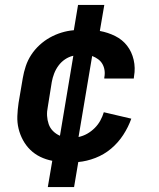

<svg xmlns="http://www.w3.org/2000/svg" viewBox="-20 -648 640 775"><path d="M173 107 191 1Q165 -4 142.5 -15Q120 -26 102.5 -43Q85 -60 73 -82Q61 -104 55 -128.5Q49 -153 50 -179.5Q51 -206 55 -233L72 -333Q76 -357 84 -381Q92 -405 106 -426.5Q120 -448 139.5 -466Q159 -484 181.5 -496.5Q204 -509 228.5 -516.5Q253 -524 278 -526L295 -628H401L383 -523Q416 -517 445 -502.5Q474 -488 493 -463.5Q512 -439 519.5 -406.5Q527 -374 521 -340L520 -331H401V-335Q404 -350 402 -364Q400 -378 393.5 -389.5Q387 -401 376 -409Q365 -417 352 -422L297 -95Q316 -99 332.5 -108.5Q349 -118 362.5 -131.5Q376 -145 385 -161.5Q394 -178 399 -195L510 -169Q498 -135 477.5 -103.5Q457 -72 428.5 -48Q400 -24 365 -10.5Q330 3 296 6L279 107ZM222 -100 276 -423Q258 -419 242.5 -408.5Q227 -398 216 -383Q205 -368 198.5 -351Q192 -334 189 -317L173 -217Q169 -198 170 -180.5Q171 -163 176.5 -147Q182 -131 194 -119Q206 -107 222 -100Z"/></svg>

Font: Iosevka Extended
Style: Bold Italic
Weight: 700
Width: 7
Italic angle: -9°
Monospace: yes
Designer: Belleve Invis
Foundry: Belleve Invis
Version: Version 32.5.0; ttfautohint (v1.8.4)